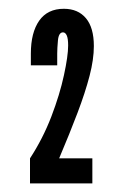

<svg xmlns="http://www.w3.org/2000/svg" viewBox="-20 -728 289 448"><path d="M50 -300V-358.5Q80 -404.5 99.8 -456Q119.5 -507.5 129.2 -552.5Q139 -597.5 139 -622Q139 -638 135.8 -645.2Q132.5 -652.5 127 -652.5Q117 -652.5 115.2 -633.8Q113.5 -615 113.5 -603V-575.5H52V-603Q52 -652 71.5 -679.8Q91 -707.5 129 -707.5Q162 -707.5 180.5 -685.5Q199 -663.5 199 -620.5Q199 -589.5 189 -551Q179 -512.5 161 -465Q143 -417.5 118 -358.5H195.5V-300Z"/></svg>

Font: League Gothic Condensed
Style: Regular
Weight: 400
Width: 3
Designer: The League of Moveable Type
Version: Version 2.001